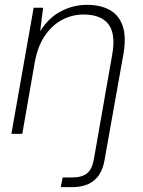

<svg xmlns="http://www.w3.org/2000/svg" viewBox="-20 -553 590 793"><path d="M27 0 119 -521H158L146 -424Q180 -479 231 -506Q282 -533 339 -533Q395 -533 433 -512Q471 -491 486.5 -446.5Q502 -402 490 -331L412 107Q406 144 389.5 169Q373 194 345 207Q317 220 277 220H231L239 180H277Q319 180 340 162.5Q361 145 368 103L443 -325Q459 -411 428.5 -452Q398 -493 325 -493Q277 -493 235.5 -470.5Q194 -448 165 -405Q136 -362 124 -298L72 0Z"/></svg>

Font: DM Sans 10pt ExtraLight
Style: Italic
Weight: 250
Italic angle: -10°
Version: Version 4.004;gftools[0.9.30]